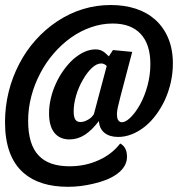

<svg xmlns="http://www.w3.org/2000/svg" viewBox="-29 -632 738 754"><path d="M64 47.4Q-9.3 -16.1 -9.3 -152.3Q-9.3 -213.4 5.1 -271.5Q19.5 -329.6 46.9 -381.8Q73.2 -432.6 111.3 -475.1Q149.4 -517.6 195.8 -548.3Q293 -612.3 406.2 -612.3Q459.5 -612.3 503.9 -597.9Q548.3 -583.5 580.6 -554.7Q613.8 -524.9 631.8 -481.7Q649.9 -438.5 649.9 -382.8Q649.9 -309.6 619.1 -240.7Q604.5 -209 584.5 -181.9Q564.5 -154.8 540.5 -135.3Q516.1 -115.7 489.3 -105Q462.4 -94.2 435.1 -94.2Q401.4 -94.2 381.3 -110.4Q361.3 -126.5 359.4 -156.7Q332 -120.6 304 -102.5Q275.9 -84.5 244.1 -84.5Q205.6 -84.5 184.6 -110.6Q163.6 -136.7 163.6 -187Q163.6 -215.8 170.7 -246.1Q177.7 -276.4 190.9 -304.7Q203.6 -332.5 221.2 -356.9Q238.8 -381.3 258.8 -399.4Q303.2 -438 345.7 -438Q361.3 -438 372.6 -431.9Q383.8 -425.8 398.4 -410.6L414.6 -435.5L490.2 -428.2L443.8 -252Q437 -225.6 433.6 -210.2Q430.2 -194.8 430.2 -183.1Q430.2 -169.9 434.1 -162.1Q439.5 -151.9 449.7 -151.9Q464.4 -151.9 483.6 -170.7Q502.9 -189.5 520.5 -220.7Q539.1 -254.4 550.3 -295.9Q561.5 -337.4 561.5 -380.4Q561.5 -458 523.4 -498.8Q485.4 -539.6 413.6 -539.6Q370.6 -539.6 328.9 -525.1Q287.1 -510.7 250 -484.4Q212.9 -458 181.9 -422.1Q150.9 -386.2 128.9 -343.8Q106 -300.3 93.8 -253.2Q81.5 -206.1 81.5 -158.2Q81.5 -64.5 122.6 -21.5Q162.1 21 244.1 21Q306.2 21 358.4 -2.9Q410.2 -25.9 442.9 -68.4Q455.1 -62.5 462.4 -49.6Q469.7 -36.6 469.7 -16.1Q469.7 22.9 429.7 51.8Q396 76.2 337.9 89.4Q287.6 101.6 238.3 101.6Q126.5 101.6 64 47.4ZM316.9 -162.1Q332 -170.4 339.8 -184.1L390.1 -373Q379.9 -382.8 368.7 -382.8Q350.6 -382.8 331.8 -365.2Q313 -347.7 296.4 -318.4Q279.8 -290 270 -257.1Q260.3 -224.1 260.3 -194.8Q260.3 -172.9 266.6 -162.8Q272.9 -152.8 287.1 -152.8Q301.3 -152.8 316.9 -162.1Z"/></svg>

Font: Pattaya
Style: Regular
Weight: 400
Designer: Pablo Impallari / Thai characters Designed by Thanarat Vachiruckul and Suppakit Chalermlarp
Foundry: Pablo Impallari
Version: Version 2.001